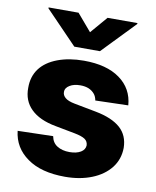

<svg xmlns="http://www.w3.org/2000/svg" viewBox="-87 -841 749 919"><g transform="rotate(10 287.5 -381.5)"><path d="M531.2 -378.9 371.6 -374.5Q368.2 -393.6 358.4 -405.3Q347.7 -418.5 330.1 -426.3Q312.5 -433.6 289.1 -433.6Q257.8 -433.6 237.8 -421.4Q216.3 -408.7 216.8 -388.7Q216.3 -373.5 230 -361.3Q244.1 -348.6 277.8 -342.3L382.8 -322.3Q463.4 -307.1 504.4 -270.5Q543.9 -234.9 544.9 -174.8Q544.4 -119.1 511.7 -77.1Q478.5 -35.2 421.9 -12.7Q364.3 10.3 292 10.3Q175.3 10.3 107.9 -38.1Q40 -85.9 30.8 -167L202.6 -171.4Q208.5 -140.1 231.9 -125.5Q256.3 -109.9 292.5 -109.9Q326.2 -109.9 347.2 -122.6Q367.2 -134.8 368.2 -155.8Q367.2 -175.3 352.1 -185.5Q336.9 -195.8 301.8 -202.6L206.5 -220.7Q125.5 -235.4 84.5 -276.4Q43.9 -316.4 44.9 -378.9Q44.4 -433.6 73.7 -472.7Q102.5 -510.7 157.7 -531.7Q213.4 -552.7 285.6 -552.7Q396.5 -552.7 460.4 -506.3Q524.9 -460 531.2 -378.9ZM74.2 -774.4H219.7L290 -691.9L360.8 -774.4H505.9V-770L352.5 -610.8H228L74.2 -770Z"/></g></svg>

Font: My Font
Style: Regular
Weight: 500
Designer: Rasmus Andersson
Foundry: rsms
Version: Version 0.001